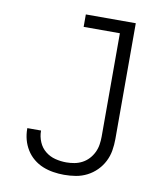

<svg xmlns="http://www.w3.org/2000/svg" viewBox="-83 -805 766 882"><g transform="rotate(10 300.0 -363.5)"><path d="M275 8Q250 8 224.5 4Q199 0 175.5 -9.5Q152 -19 132 -35.5Q112 -52 98.5 -74Q85 -96 78.5 -120.5Q72 -145 72 -171Q72 -172 72 -172.5Q72 -173 72 -174H136Q136 -173 136 -172.5Q136 -172 136 -172Q136 -146 146.5 -121Q157 -96 177.5 -79.5Q198 -63 223.5 -56.5Q249 -50 275 -50Q294 -50 313 -53.5Q332 -57 349 -66Q366 -75 379 -89Q392 -103 400.5 -120.5Q409 -138 412 -157Q415 -176 415 -195V-677H246V-735H479V-195Q479 -168 474.5 -141Q470 -114 457.5 -89.5Q445 -65 425.5 -45.5Q406 -26 381.5 -13.5Q357 -1 330 3.5Q303 8 275 8Z"/></g></svg>

Font: Iosevka Slab Light Extended
Style: Regular
Weight: 300
Width: 7
Monospace: yes
Designer: Belleve Invis
Foundry: Belleve Invis
Version: Version 11.1.0; ttfautohint (v1.8.3)